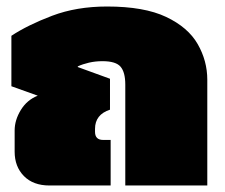

<svg xmlns="http://www.w3.org/2000/svg" viewBox="-20 -570 692 590"><path d="M132 0Q82 0 53.5 -29Q25 -58 25 -104V-169Q25 -201 44 -232Q63 -263 96 -276L15 -305V-460Q65 -493 140 -521.5Q215 -550 309 -550Q423 -550 490.5 -518Q558 -486 587.5 -434.5Q617 -383 617 -325V0H365V-310Q365 -348 350.5 -365Q336 -382 295 -382Q273 -382 253.5 -377.5Q234 -373 219 -366V-364L318 -328V-233Q272 -218 272 -174V-165Q272 -140 297 -140H320V0Z"/></svg>

Font: Kanit Black
Style: Regular
Weight: 900
Designer: Katatrad Team
Foundry: CadsonDemak
Version: Version 2.000; ttfautohint (v1.8.3)